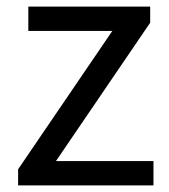

<svg xmlns="http://www.w3.org/2000/svg" viewBox="-20 -563 514 583"><path d="M35 0H446V-74H150L436 -494V-543H66V-469H321L35 -49Z"/></svg>

Font: Squished Noto Sans CJK JP Regular
Style: Regular
Weight: 400
Designer: Ryoko NISHIZUKA (kana & ideographs); Paul D. Hunt (Latin, Greek & Cyrillic); Wenlong ZHANG (bopomofo); Sandoll Communica
Foundry: Adobe Systems Incorporated
Version: Version 1.004;PS 1.004;hotconv 1.0.82;makeotf.lib2.5.63406